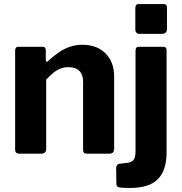

<svg xmlns="http://www.w3.org/2000/svg" viewBox="-20 -762 901 952"><path d="M76 0Q55 0 55 -20V-511Q55 -530 71 -530H192Q207 -530 207 -513V-464Q207 -458 210 -456Q213 -454 219 -460Q245 -484 271 -502Q297 -520 326 -530Q355 -540 388 -540Q461 -540 503.5 -497Q546 -454 546 -382V-24Q546 0 522 0H411Q401 0 396.5 -4.5Q392 -9 392 -20V-358Q392 -392 373.5 -410.5Q355 -429 319 -429Q298 -429 280 -422Q262 -415 245 -401.5Q228 -388 209 -367V-23Q209 0 183 0H76ZM806 -6Q806 82 763 126Q720 170 624 170Q581 170 569 166.5Q557 163 557 150L556 71Q556 64 560 57.5Q564 51 572 50L614 45Q632 43 642 31Q652 19 652 -12V-511Q652 -530 669 -530H791Q806 -530 806 -513V-6ZM808 -619Q808 -594 781 -594H673Q651 -594 651 -617V-722Q651 -742 668 -742H791Q808 -742 808 -723Z"/></svg>

Font: Libre Franklin Thin
Style: Bold
Weight: 700
Version: Version 3.000